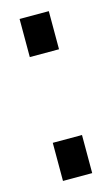

<svg xmlns="http://www.w3.org/2000/svg" viewBox="-88 -547 340 584"><g transform="rotate(-15 82.5 -255.0)"><path d="M36 -390H128V-510H36ZM36 0H128V-120H36Z"/></g></svg>

Font: Queering
Style: Regular
Weight: 400
Designer: Adam Naccarato
Foundry: adamnac
Version: Version 2.000;hotconv 1.0.109;makeotfexe 2.5.65596